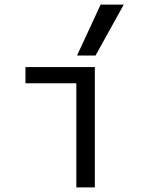

<svg xmlns="http://www.w3.org/2000/svg" viewBox="-20 -810 640 830"><path d="M310 0V-450H90V-520H390V0ZM393 -570H313L415 -790H515Z"/></svg>

Font: M PLUS Code Latin 60
Style: Regular
Weight: 400
Width: 7
Monospace: yes
Designer: Coji Morishita
Foundry: UNDERFOREST DESIGN
Version: Version 1.005; ttfautohint (v1.8.3)